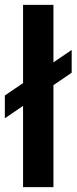

<svg xmlns="http://www.w3.org/2000/svg" viewBox="-22 -770 315 790"><path d="M272.9 -564.6V-470.8L197.9 -419.8V0H72.9V-334.4L-2.1 -283.3V-377.1L72.9 -428.1V-750H197.9V-513.5Z"/></svg>

Font: Vladivostok Bold
Style: Regular
Weight: 700
Width: 4
Designer: Michael Sharanda
Foundry: Michael Sharanda
Version: Version 1.005